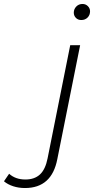

<svg xmlns="http://www.w3.org/2000/svg" viewBox="-192 -750 478 968"><path d="M-66 198Q-98 198 -125.5 189Q-153 180 -172 164L-146 126Q-114 155 -64 155Q-18 155 9.5 129.5Q37 104 48 48L162 -522H212L97 52Q69 198 -66 198ZM218 -649Q201 -649 190.5 -660Q180 -671 180 -686Q180 -704 192.5 -717Q205 -730 224 -730Q240 -730 251 -719Q262 -708 262 -693Q262 -674 249.5 -661.5Q237 -649 218 -649Z"/></svg>

Font: Montserrat Thin Light
Style: Italic
Weight: 300
Italic angle: -11.3°
Version: Version 9.000